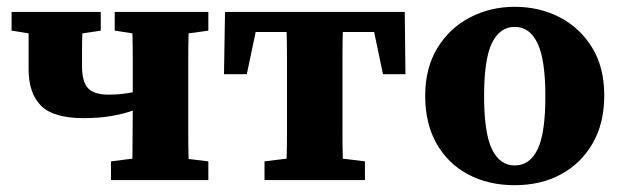

<svg xmlns="http://www.w3.org/2000/svg" viewBox="-20 -529 1827 564"><path d="M317 -439V-494H592V-439L534 -431Q533 -394 533 -353.5Q533 -313 533 -279V-215Q533 -181 533 -140.5Q533 -100 534 -62L592 -55V0H306V-55L369 -63Q369 -97 369.5 -134.5Q370 -172 370 -204Q341 -194 306 -188Q271 -182 225 -182Q137 -182 100.5 -218.5Q64 -255 64 -326Q64 -352 64 -378.5Q64 -405 64 -431L14 -439V-494H276V-439L222 -431Q221 -411 221 -387Q221 -363 221 -334Q221 -289 238.5 -270Q256 -251 299 -251Q320 -251 337.5 -253Q355 -255 370 -258V-279Q370 -313 370 -353.5Q370 -394 369 -431Z M638 -311 641 -494H1169L1171 -311H1105L1079 -435H987Q986 -398 986 -356Q986 -314 986 -279V-215Q986 -181 986 -140.5Q986 -100 987 -63L1052 -55V0H757V-55L822 -63Q823 -100 823 -140.5Q823 -181 823 -215V-279Q823 -314 823 -356Q823 -398 822 -435H731L705 -311Z M1492 15Q1415 15 1355.5 -16.5Q1296 -48 1262.5 -107Q1229 -166 1229 -247Q1229 -329 1264.5 -387.5Q1300 -446 1360 -477.5Q1420 -509 1492 -509Q1565 -509 1624.5 -478Q1684 -447 1719.5 -389Q1755 -331 1755 -249Q1755 -167 1721 -108Q1687 -49 1628 -17Q1569 15 1492 15ZM1492 -43Q1536 -43 1559 -90Q1582 -137 1582 -246Q1582 -354 1559 -402Q1536 -450 1492 -450Q1448 -450 1425 -402.5Q1402 -355 1402 -247Q1402 -139 1425 -91Q1448 -43 1492 -43Z"/></svg>

Font: Source Serif 4 SmText
Style: Bold
Weight: 700
Designer: Frank Grießhammer
Foundry: Adobe
Version: Version 4.005;hotconv 1.1.0;makeotfexe 2.6.0